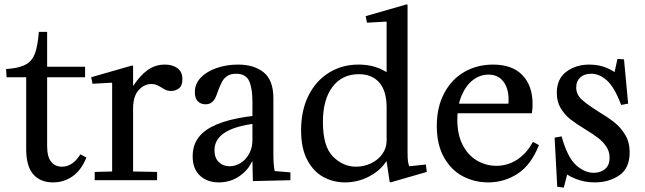

<svg xmlns="http://www.w3.org/2000/svg" viewBox="-20 -826 2954 880"><path d="M8 -510 25 -511Q75 -516 102 -532.5Q129 -549 141 -583Q153 -617 158 -680H196V-520H370V-472H196V-157Q196 -107 214.5 -84.5Q233 -62 264 -62Q313 -62 348 -118H350L376 -104Q352 -45 312 -17.5Q272 10 223 10Q165 10 132.5 -27Q100 -64 100 -143V-472H10Z M590 -434H592Q621 -479 656 -504.5Q691 -530 736 -530Q771 -530 793.5 -513.5Q816 -497 816 -463Q816 -433 800 -421Q784 -409 764 -409Q751 -409 741.5 -413Q732 -417 720 -425Q707 -433 697 -437Q687 -441 674 -441Q641 -441 615.5 -413Q590 -385 590 -328ZM586 -526 590 -524V-40L700 -38V0H414V-38L494 -40V-445L492 -447L404 -442L398 -472Z M907 -215Q974 -277 1151 -296L1137 -258Q1048 -245 1005.5 -215Q963 -185 963 -137Q963 -103 982.5 -83.5Q1002 -64 1032 -64Q1059 -64 1083 -79Q1107 -94 1122 -121.5Q1137 -149 1137 -184V-86H1135Q1116 -44 1075 -17Q1034 10 983 10Q930 10 896.5 -21Q863 -52 863 -110Q863 -174 907 -215ZM1071 -530Q1144 -530 1188.5 -494.5Q1233 -459 1233 -375V-120Q1233 -70 1239 -42L1311 -36V0L1139 4L1137 -86V-359Q1137 -421 1122 -454.5Q1107 -488 1062 -488Q1037 -488 1021.5 -477.5Q1006 -467 998 -452Q990 -437 980 -411Q973 -390 967 -377.5Q961 -365 950 -356.5Q939 -348 922 -348Q900 -348 886.5 -362Q873 -376 873 -403Q873 -442 900.5 -470.5Q928 -499 973.5 -514.5Q1019 -530 1071 -530Z M1848 -126Q1848 -78 1856 -64L1932 -72L1936 -38L1770 10L1766 8L1752 -86V-286H1848ZM1844 -806 1848 -804V-286H1752V-725L1750 -727L1662 -722L1656 -752ZM1802 -453 1752 -333Q1752 -409 1718.5 -447.5Q1685 -486 1625 -486Q1548 -486 1504 -428Q1460 -370 1460 -267Q1460 -154 1506.5 -108Q1553 -62 1612 -62Q1647 -62 1679.5 -77Q1712 -92 1732 -119.5Q1752 -147 1752 -182V-86H1750Q1723 -44 1671.5 -17Q1620 10 1561 10Q1509 10 1463.5 -14Q1418 -38 1389 -91.5Q1360 -145 1360 -229Q1360 -320 1394 -388Q1428 -456 1488 -493Q1548 -530 1623 -530Q1682 -530 1727.5 -508.5Q1773 -487 1802 -453Z M2255 -66Q2307 -66 2350.5 -94.5Q2394 -123 2422 -175H2424L2450 -161Q2415 -71 2353.5 -30.5Q2292 10 2218 10Q2155 10 2101.5 -18Q2048 -46 2015 -104.5Q1982 -163 1982 -249Q1982 -335 2016 -399Q2050 -463 2108.5 -496.5Q2167 -530 2240 -530Q2328 -530 2374.5 -481.5Q2421 -433 2421 -349Q2421 -327 2418 -309L2416 -307H2074L2080 -351H2325L2309 -339Q2317 -405 2292.5 -444.5Q2268 -484 2219 -484Q2180 -484 2147.5 -459Q2115 -434 2095.5 -387.5Q2076 -341 2076 -279Q2076 -208 2101.5 -160Q2127 -112 2168 -89Q2209 -66 2255 -66Z M2554 -201Q2581 -104 2620.5 -69Q2660 -34 2701 -34Q2733 -34 2753.5 -51.5Q2774 -69 2774 -103Q2774 -132 2759 -154Q2744 -176 2723 -192.5Q2702 -209 2663 -233Q2620 -259 2594 -279.5Q2568 -300 2550 -330Q2532 -360 2532 -400Q2532 -465 2576 -497.5Q2620 -530 2681 -530Q2729 -530 2767.5 -512Q2806 -494 2833 -467L2794 -483L2810 -556L2840 -554L2859 -351L2827 -345Q2796 -427 2761.5 -457.5Q2727 -488 2690 -488Q2658 -488 2639.5 -471Q2621 -454 2621 -426Q2621 -393 2645.5 -370.5Q2670 -348 2722 -315Q2767 -288 2796 -265Q2825 -242 2845.5 -208Q2866 -174 2866 -128Q2866 -55 2818.5 -22.5Q2771 10 2706 10Q2658 10 2616.5 -7Q2575 -24 2547 -51L2591 -71L2564 34L2534 30L2522 -195Z"/></svg>

Font: Minipax
Style: Regular
Weight: 400
Designer: Raphaël Ronot
Foundry: Velvetyne Type Foundry
Version: Version 1.000